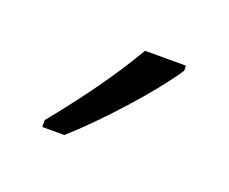

<svg xmlns="http://www.w3.org/2000/svg" viewBox="-45 -829 341 286"><g transform="rotate(20 125.0 -685.5)"><path d="M210 -757V-765H145C118 -718 80 -666 40 -617V-606H75C118 -644 181 -713 210 -757Z"/></g></svg>

Font: Noto Sans Armenian Condensed Light
Style: Regular
Weight: 300
Width: 3
Designer: Monotype Design Team
Foundry: Monotype Imaging Inc.
Version: Version 2.008